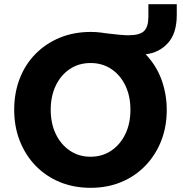

<svg xmlns="http://www.w3.org/2000/svg" viewBox="-20 -884 875 920"><path d="M414 16Q334 16 267 -11.5Q200 -39 151 -89.5Q102 -140 75 -208.5Q48 -277 48 -358Q48 -439 74.5 -507.5Q101 -576 150.5 -626Q200 -676 267 -703.5Q334 -731 415 -731Q441 -731 463.5 -728Q486 -725 492 -724Q524 -720 551.5 -717.5Q579 -715 595 -715Q649 -715 670 -735Q691 -755 691 -804V-864H827V-812Q827 -724 784.5 -677.5Q742 -631 678 -624Q730 -569 754.5 -500.5Q779 -432 779 -357Q779 -276 752 -208Q725 -140 676 -89.5Q627 -39 560.5 -11.5Q494 16 414 16ZM414 -133Q470 -133 513 -162Q556 -191 580.5 -241.5Q605 -292 605 -358Q605 -424 580.5 -474.5Q556 -525 513 -553.5Q470 -582 414 -582Q358 -582 315 -553.5Q272 -525 247.5 -474.5Q223 -424 223 -358Q223 -292 247.5 -241.5Q272 -191 315 -162Q358 -133 414 -133Z"/></svg>

Font: Wix Madefor Text ExtraBold
Style: Regular
Weight: 800
Designer: Dalton Maag Ltd
Foundry: Dalton Maag Ltd
Version: Version 3.100